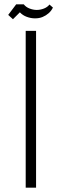

<svg xmlns="http://www.w3.org/2000/svg" viewBox="-20 -869 286 889"><path d="M99 0V-726H147V0ZM40 -780 18 -800 55 -849H90Q100 -836 117 -829.5Q134 -823 150 -823Q167 -823 183.5 -829.5Q200 -836 209 -848L225 -834Q218 -819 205.5 -808Q193 -797 177.5 -790.5Q162 -784 142 -784Q123 -784 104 -791Q85 -798 72 -812Z"/></svg>

Font: Cairo Play Light
Style: Regular
Weight: 300
Version: Version 3.119